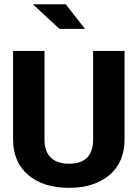

<svg xmlns="http://www.w3.org/2000/svg" viewBox="-20 -880 638 910"><path d="M421.4 -638.7H570.3V-219.7Q570.3 -111.3 498.8 -50.5Q427.2 10.3 306.4 10.3Q185.5 10.3 113.8 -50.5Q42 -111.3 42 -219.7V-638.7H190.9V-219.7Q190.9 -161.6 220.9 -132.8Q251 -104 307.1 -104Q421.4 -104 421.4 -219.7ZM291.5 -859.9 382.8 -743.2H261.7L138.2 -857.4L138.7 -859.9Z"/></svg>

Font: Yantramanav Black
Style: Regular
Weight: 900
Version: Version 1.001;PS 1.0;hotconv 1.0.72;makeotf.lib2.5.5900; ttf